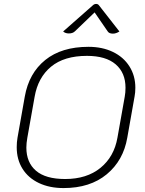

<svg xmlns="http://www.w3.org/2000/svg" viewBox="-20 -947 738 976"><path d="M65 -199Q65 -224 69 -247L106 -456Q127 -575 210 -642Q293 -709 430 -709Q500 -709 554 -683Q608 -657 638 -609.5Q668 -562 668 -501Q668 -476 664 -456L627 -247Q607 -131 522.5 -61Q438 9 303 9Q232 9 178 -16.5Q124 -42 94.5 -89Q65 -136 65 -199ZM577 -247 614 -455Q618 -476 618 -501Q618 -577 568 -620Q518 -663 422 -663Q306 -663 239.5 -608Q173 -553 156 -455L119 -247Q114 -219 114 -197Q114 -121 163 -79Q212 -37 311 -37Q421 -37 490.5 -93.5Q560 -150 577 -247ZM330 -777Q312 -777 301 -787L452 -920Q459 -927 469 -927Q478 -927 483 -920L587 -787Q570 -776 554 -776Q534 -776 527 -788L461 -884L361 -788Q350 -777 330 -777Z"/></svg>

Font: K2D Thin
Style: Italic
Weight: 100
Italic angle: -10°
Designer: Katatrad Aksorn Co.,Ltd.
Foundry: Cadson Demak Co.,Ltd.
Version: Version 1.000; ttfautohint (v1.6)